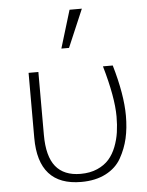

<svg xmlns="http://www.w3.org/2000/svg" viewBox="-55 -817 673 879"><g transform="rotate(-5 281.5 -377.0)"><path d="M85.9 -202.1V-501H130.9V-211.9Q130.9 -113.3 168.9 -66.4Q207 -19.5 283.2 -19.5Q327.1 -19.5 360.4 -34.2Q393.6 -48.8 414.1 -72.3Q434.6 -95.7 447.3 -128.4Q460 -161.1 464.8 -194.8Q469.7 -228.5 469.7 -266.6Q469.7 -355.5 427.7 -501H472.7Q512.7 -364.3 512.7 -266.6Q512.7 -210 502 -163.1Q491.2 -116.2 467.3 -73.7Q443.4 -31.2 396 -6.8Q348.6 17.6 283.2 17.6Q85.9 17.6 85.9 -202.1ZM245.1 -598.6 297.9 -772.5H354.5L280.3 -598.6Z"/></g></svg>

Font: Gothic A1 ExtraLight
Style: Regular
Weight: 275
Designer: HanYang I&C Co.,Ltd.
Foundry: HanYang I&C Co.,Ltd.
Version: Version 2.50